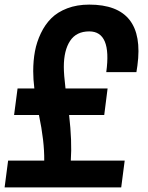

<svg xmlns="http://www.w3.org/2000/svg" viewBox="-22 -813 642 833"><path d="M365.2 -676.8Q309.1 -676.8 282 -635.5Q254.9 -594.2 254.9 -522.9Q254.9 -489.7 262.2 -429.2H444.8L430.2 -314H277.8Q291 -199.7 285.2 -116.2H519L503.9 0H-2L13.2 -116.2H169.9Q170.9 -200.7 147 -314H39.1L54.2 -429.2H127Q122.1 -469.2 122.1 -503.9Q122.1 -549.8 129.6 -590.3Q137.2 -630.9 155.3 -668.7Q173.3 -706.5 200.4 -733.6Q227.5 -760.7 269.8 -776.9Q312 -793 365.2 -793Q609.9 -793 574.2 -528.8L569.8 -500H439Q463.4 -676.8 365.2 -676.8Z"/></svg>

Font: Cooper Hewitt
Style: Semibold Italic
Weight: 710
Designer: Village Type and Design LLC
Foundry: Cooper Hewitt Smithsonian Design Museum
Version: 1.000